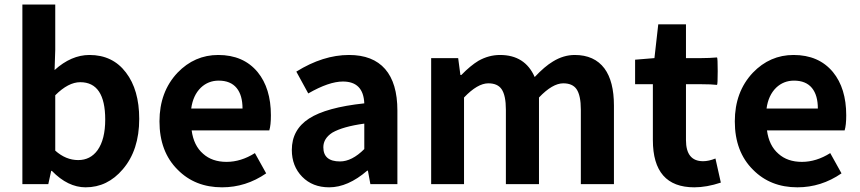

<svg xmlns="http://www.w3.org/2000/svg" viewBox="-20 -799 3732 833"><path d="M351.6 13.7Q274.4 13.7 205.1 -57.6H202.1L189.5 0H77.1V-389.6V-779.3H219.7V-583L216.8 -495.1Q289.1 -560.5 368.2 -560.5Q468.8 -560.5 526.4 -484.4Q584 -409.2 584 -283.2Q584 -147.5 512.7 -64.5Q446.3 13.7 351.6 13.7ZM319.3 -104.5Q372.1 -104.5 403.3 -147.5Q436.5 -194.3 436.5 -280.3Q436.5 -442.4 328.1 -442.4Q276.4 -442.4 219.7 -385.7V-265.6V-145.5Q265.6 -104.5 319.3 -104.5Z M943.4 13.7Q826.2 13.7 751 -62.5Q671.9 -140.6 671.9 -272.5Q671.9 -400.4 750 -483.4Q824.2 -560.5 926.8 -560.5Q1036.1 -560.5 1097.7 -486.3Q1155.3 -416 1155.3 -298.8Q1155.3 -255.9 1148.4 -233.4H979.5H811.5Q820.3 -167 861.3 -131.8Q900.4 -96.7 962.9 -96.7Q1025.4 -96.7 1085.9 -134.8L1134.8 -46.9Q1046.9 13.7 943.4 13.7ZM809.6 -328.1H920.9H1032.2Q1032.2 -385.7 1006.8 -417Q980.5 -449.2 928.7 -449.2Q883.8 -449.2 851.6 -418.9Q817.4 -385.7 809.6 -328.1Z M1408.2 13.7Q1335.9 13.7 1291 -32.2Q1246.1 -78.1 1246.1 -148.4Q1246.1 -236.3 1320.8 -284.7Q1395.5 -333 1560.5 -350.6Q1556.6 -445.3 1467.8 -445.3Q1407.2 -445.3 1317.4 -393.6L1265.6 -488.3Q1381.8 -560.5 1494.1 -560.5Q1597.7 -560.5 1650.9 -499.5Q1704.1 -438.5 1704.1 -319.3V-159.2V0H1586.9L1576.2 -58.6H1573.2Q1489.3 13.7 1408.2 13.7ZM1455.1 -98.6Q1506.8 -98.6 1560.5 -152.3V-262.7Q1467.8 -250 1421.9 -223.6Q1382.8 -198.2 1382.8 -160.2Q1382.8 -98.6 1455.1 -98.6Z M1850.6 0V-273.4V-546.9H1967.8L1977.5 -473.6H1981.4Q2021.5 -514.6 2055.7 -535.2Q2100.6 -560.5 2149.4 -560.5Q2257.8 -560.5 2299.8 -464.8Q2342.8 -510.7 2378.9 -532.2Q2424.8 -560.5 2473.6 -560.5Q2558.6 -560.5 2602.5 -502Q2643.6 -446.3 2643.6 -340.8V0H2500V-323.2Q2500 -384.8 2481.4 -412.1Q2463.9 -437.5 2423.8 -437.5Q2377 -437.5 2318.4 -376V0H2174.8V-323.2Q2174.8 -384.8 2156.2 -412.1Q2138.7 -437.5 2098.6 -437.5Q2051.8 -437.5 1993.2 -376V0Z M2992.2 13.7Q2812.5 13.7 2812.5 -191.4V-433.6H2735.4V-540L2819.3 -546.9L2835.9 -693.4H2956.1V-546.9H3023.4Q3057.6 -546.9 3090.8 -549.8Q3093.8 -547.9 3093.8 -490.2Q3093.8 -432.6 3090.8 -430.7Q3066.4 -433.6 3023.4 -433.6H2956.1V-312.5V-191.4Q2956.1 -99.6 3030.3 -99.6Q3054.7 -99.6 3084 -111.3L3107.4 -6.8Q3045.9 13.7 2992.2 13.7Z M3439.5 13.7Q3322.3 13.7 3247.1 -62.5Q3168 -140.6 3168 -272.5Q3168 -400.4 3246.1 -483.4Q3320.3 -560.5 3422.9 -560.5Q3532.2 -560.5 3593.8 -486.3Q3651.4 -416 3651.4 -298.8Q3651.4 -255.9 3644.5 -233.4H3475.6H3307.6Q3316.4 -167 3357.4 -131.8Q3396.5 -96.7 3459 -96.7Q3521.5 -96.7 3582 -134.8L3630.9 -46.9Q3543 13.7 3439.5 13.7ZM3305.7 -328.1H3417H3528.3Q3528.3 -385.7 3502.9 -417Q3476.6 -449.2 3424.8 -449.2Q3379.9 -449.2 3347.7 -418.9Q3313.5 -385.7 3305.7 -328.1Z"/></svg>

Font: Bpmf GenSeki Gothic B
Style: B
Weight: 700
Foundry: But Ko
Version: Version 1.320